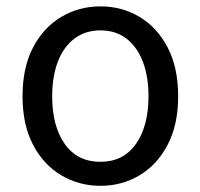

<svg xmlns="http://www.w3.org/2000/svg" viewBox="-20 -577 637 610"><path d="M299.1 13.4Q231.4 13.4 174.9 -20Q118.4 -53.3 85 -117Q51.6 -180.6 51.6 -271Q51.6 -362.5 85 -426.3Q118.4 -490 174.9 -523.4Q231.4 -556.8 299.1 -556.8Q367.2 -556.8 423.2 -523.4Q479.2 -490 512.6 -426.3Q546 -362.5 546 -271Q546 -180.6 512.6 -117Q479.2 -53.3 423.2 -20Q367.2 13.4 299.1 13.4ZM299.1 -62.9Q371.7 -62.9 411.7 -119.5Q451.8 -176.2 451.8 -271Q451.8 -333.8 433.9 -380.8Q416 -427.8 381.8 -454.2Q347.7 -480.5 299.1 -480.5Q250.8 -480.5 216.2 -454.2Q181.6 -427.8 163.7 -380.8Q145.8 -333.8 145.8 -271Q145.8 -176.2 185.8 -119.5Q225.9 -62.9 299.1 -62.9Z"/></svg>

Font: Noto Sans SC Thin
Style: Regular
Weight: 100
Designer: Ryoko NISHIZUKA 西塚涼子 (kana, bopomofo & ideographs); Paul D. Hunt (Latin, Greek & Cyrillic); Sandoll Communications 산돌커뮤니
Foundry: Adobe
Version: Version 2.004-H2;hotconv 1.0.118;makeotfexe 2.5.65603